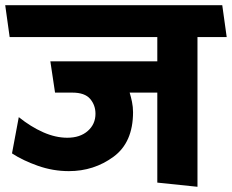

<svg xmlns="http://www.w3.org/2000/svg" viewBox="-31 -700 889 736"><path d="M572 0V-345H466Q471 -329 475 -309.5Q479 -290 479 -270Q479 -154 404 -99Q329 -44 233 -44Q172 -44 114 -64.5Q56 -85 15 -112L41 -251Q87 -214 134.5 -193Q182 -172 227 -172Q276 -172 305.5 -198Q335 -224 335 -264Q335 -297 314.5 -321Q294 -345 246 -345H180L162 -465H572V-558H6L-11 -680H821L838 -558H726V16Z"/></svg>

Font: Palanquin Dark Medium
Style: Regular
Weight: 500
Designer: Pria Ravichandran
Version: Version 1.001